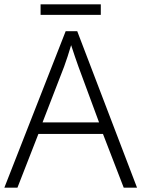

<svg xmlns="http://www.w3.org/2000/svg" viewBox="-20 -953 648 880"><path d="M442 -933H166V-885H442ZM547 -93H608L334 -810H281L0 -93H60L156 -339H452ZM339 -649 434 -392H175L274 -648C283 -673 296 -711 306 -746C316 -715 332 -668 339 -649Z"/></svg>

Font: Noto Sans Telugu UI Light
Style: Regular
Weight: 300
Designer: Jelle Bosma - Monotype Design Team
Foundry: Monotype Imaging Inc.
Version: Version 2.005